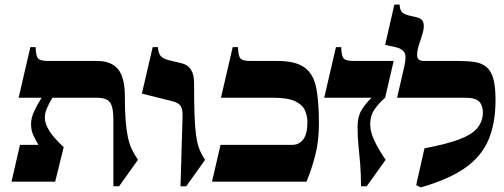

<svg xmlns="http://www.w3.org/2000/svg" viewBox="-20 -790 2191 835"><path d="M175 -278Q175 -252 194.5 -221Q214 -190 257 -150L220 0H30L67 -160H147Q134 -183 124.5 -203Q115 -223 115 -251Q115 -277 128.5 -306Q142 -335 161 -365H61L112 -585H135Q136 -545 146.5 -535Q157 -525 187 -525H401Q464 -525 493.5 -489Q523 -453 523 -370Q523 -307 526.5 -264.5Q530 -222 536.5 -192Q543 -162 554 -139.5Q565 -117 580 -95L498 20H473V-273Q473 -324 458.5 -344.5Q444 -365 399 -365H208Q192 -338 183.5 -318Q175 -298 175 -278Z M824 -430Q824 -345 826 -290Q828 -235 833 -199.5Q838 -164 847.5 -140.5Q857 -117 872 -95L790 20H765L774 -285Q775 -314 766 -328.5Q757 -343 729 -350L597 -383L644 -585H667Q668 -560 678.5 -547Q689 -534 719 -527L769 -515Q824 -503 824 -430Z M1185 -525Q1266 -525 1305 -496Q1344 -467 1355.5 -407Q1367 -347 1367 -255Q1367 -176 1351 -114.5Q1335 -53 1313 0H902L939 -160H1251Q1281 -160 1299 -184Q1317 -208 1317 -258Q1317 -285 1306.5 -309.5Q1296 -334 1264 -349.5Q1232 -365 1166 -365H941L992 -585H1015Q1016 -545 1026.5 -535Q1037 -525 1067 -525Z M1692 -525 1655 -365Q1628 -342 1609 -314.5Q1590 -287 1590 -250Q1590 -216 1608.5 -177.5Q1627 -139 1657 -95L1575 20H1550Q1550 -33 1546.5 -75.5Q1543 -118 1539 -157Q1535 -196 1535 -239Q1535 -282 1552 -310.5Q1569 -339 1596 -365H1390L1441 -585H1464Q1465 -545 1475.5 -535Q1486 -525 1516 -525Z M1810 25 1790 15 1826 -145Q1922 -163 1977.5 -184Q2033 -205 2056.5 -234Q2080 -263 2080 -301Q2080 -331 2064 -348Q2048 -365 2002 -365H1707L1738 -500Q1749 -547 1738 -563Q1727 -579 1700 -585L1655 -595L1695 -770H1718Q1719 -745 1730 -735.5Q1741 -726 1769 -720L1788 -716Q1816 -710 1821 -692Q1826 -674 1819 -649Q1812 -624 1803 -598Q1794 -572 1794 -550Q1794 -525 1823 -525H1971Q2012 -525 2043 -520.5Q2074 -516 2094.5 -499.5Q2115 -483 2125 -449Q2135 -415 2135 -355Q2135 -254 2104.5 -182Q2074 -110 2003 -60Q1932 -10 1810 25Z"/></svg>

Font: Bona Nova
Style: Bold
Weight: 700
Designer: Mateusz Machalski
Foundry: Capitalics
Version: Version 4.001; ttfautohint (v1.8.3)